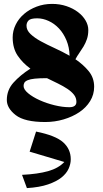

<svg xmlns="http://www.w3.org/2000/svg" viewBox="-20 -613 528 985"><path d="M463 -168Q463 -128 442.5 -94.5Q422 -61 387 -37.5Q352 -14 306.5 -0.5Q261 13 212 13Q106 13 60.5 -22.5Q15 -58 15 -100Q15 -151 49 -189Q83 -227 136 -261Q97 -289 71 -327Q45 -365 45 -421Q45 -455 60.5 -486.5Q76 -518 103.5 -541.5Q131 -565 168 -579Q205 -593 247 -593Q287 -593 321 -581.5Q355 -570 380 -551Q405 -532 419 -508Q433 -484 433 -459Q433 -433 426 -412.5Q419 -392 408.5 -374.5Q398 -357 387 -341.5Q376 -326 367 -309Q407 -282 435 -248Q463 -214 463 -168ZM116 -481Q116 -458 136.5 -438.5Q157 -419 189 -401.5Q221 -384 260.5 -366Q300 -348 337 -327Q336 -370 321 -406Q306 -442 282.5 -467Q259 -492 229.5 -505.5Q200 -519 171 -519Q137 -519 126.5 -508Q116 -497 116 -481ZM101 -172Q101 -154 124.5 -134.5Q148 -115 183.5 -99Q219 -83 260 -73Q301 -63 336 -63Q354 -63 363 -70Q372 -77 372 -90Q372 -111 359.5 -127Q347 -143 326 -157Q305 -171 277.5 -184.5Q250 -198 221 -212Q182 -212 158.5 -209.5Q135 -207 122 -201.5Q109 -196 105 -188.5Q101 -181 101 -172ZM343 204Q343 228 332 252.5Q321 277 295.5 297.5Q270 318 226.5 333Q183 348 118 352L93 284Q174 280 227 265Q280 250 310 218L132 165L165 62Q265 82 304 117Q343 152 343 204Z"/></svg>

Font: Trickster
Style: Regular
Weight: 400
Designer: Jean-Baptiste Morizot
Foundry: Jean-Baptiste Morizot
Version: Version 2.000;PS 2.0;hotconv 1.0.88;makeotf.lib2.5.647800